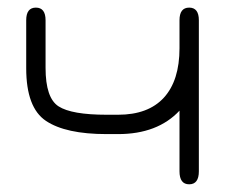

<svg xmlns="http://www.w3.org/2000/svg" viewBox="-20 -477 615 504"><path d="M290 -175.8Q369.1 -175.8 410.2 -220.7Q451.2 -265.6 451.2 -350.6V-423.8Q451.2 -457 476.6 -457Q502 -457 502 -423.8V-27.3Q502 6.8 476.6 6.8Q451.2 6.8 451.2 -27.3V-186.5Q393.6 -125 290 -125H259.8Q152.3 -125 100.6 -159.7Q48.8 -194.3 48.8 -297.9V-423.8Q48.8 -457 74.2 -457Q99.6 -457 99.6 -423.8V-298.8Q99.6 -219.7 133.8 -197.8Q168 -175.8 259.8 -175.8Z"/></svg>

Font: Jura
Style: Book
Weight: 400
Version: Version 2.5